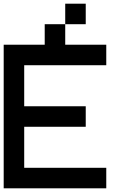

<svg xmlns="http://www.w3.org/2000/svg" viewBox="-20 -1020 707 1040"><path d="M444.4 -888.9H333.3V-1000H444.4ZM333.3 -777.8H555.6V-666.7H111.1V-444.4H444.4V-333.3H111.1V-111.1H555.6V0H0V-777.8H222.2V-888.9H333.3Z"/></svg>

Font: Pixeloid Sans
Style: Regular
Weight: 400
Designer: GGBotNet
Foundry: GGBotNet
Version: 0.5